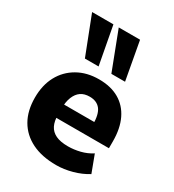

<svg xmlns="http://www.w3.org/2000/svg" viewBox="-178 -824 848 936"><g transform="rotate(30 246.0 -356.0)"><path d="M284 11Q203 11 146.5 -17Q90 -45 60 -97Q30 -149 30 -223Q30 -293 58 -345Q86 -397 137.5 -426.5Q189 -456 257 -456Q324 -456 370.5 -429Q417 -402 441.5 -351Q466 -300 466 -228V-189H155V-264H357L341 -248Q341 -308 320.5 -334Q300 -360 260 -360Q230 -360 210.5 -346.5Q191 -333 180 -306Q169 -279 169 -238V-207Q169 -170 181 -146Q193 -122 219 -109.5Q245 -97 288 -97Q321 -97 355.5 -105.5Q390 -114 419 -133L455 -37Q418 -14 372.5 -1.5Q327 11 284 11ZM295 -509 213 -723H333L372 -509ZM146 -509 63 -723H183L223 -509Z"/></g></svg>

Font: Nunito Sans 12pt ExtraLight
Style: Weight 830 Width 84 Optical size 12.0 YTLC 445
Weight: 830
Width: 4
Designer: Vernon Adams
Foundry: Vernon Adams
Version: Version 3.101;gftools[0.9.27]